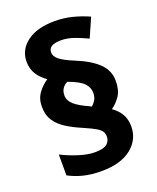

<svg xmlns="http://www.w3.org/2000/svg" viewBox="-144 -946 780 951"><g transform="rotate(-20 246.0 -471.0)"><path d="M56 -484Q56 -525 78 -554.5Q100 -584 128 -602Q96 -624 78.5 -652.5Q61 -681 61 -718Q61 -781 114 -820.5Q167 -860 259 -860Q309 -860 353.5 -848.5Q398 -837 438 -819L394 -719Q361 -735 326 -747.5Q291 -760 257 -760Q191 -760 191 -720Q191 -699 212.5 -681.5Q234 -664 287 -642Q364 -611 404 -572Q444 -533 444 -479Q444 -430 424.5 -401Q405 -372 378 -353Q407 -333 423 -305.5Q439 -278 439 -241Q439 -171 383 -126.5Q327 -82 225 -82Q173 -82 131 -92.5Q89 -103 54 -122V-232Q95 -211 142.5 -196Q190 -181 226 -181Q273 -181 290.5 -196Q308 -211 308 -234Q308 -249 301.5 -260.5Q295 -272 275 -284Q255 -296 216 -313Q166 -334 130.5 -356.5Q95 -379 75.5 -409Q56 -439 56 -484ZM180 -497Q180 -470 204 -448.5Q228 -427 280 -404L289 -399Q300 -408 309.5 -423Q319 -438 319 -461Q319 -489 298 -511.5Q277 -534 217 -556Q202 -550 191 -535Q180 -520 180 -497Z"/></g></svg>

Font: Noto Sans Telugu UI ExtraBold
Style: Regular
Weight: 800
Designer: Jelle Bosma - Monotype Design Team
Foundry: Monotype Imaging Inc.
Version: Version 2.005; ttfautohint (v1.8.4.7-5d5b)